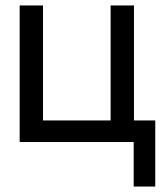

<svg xmlns="http://www.w3.org/2000/svg" viewBox="-20 -520 606 703"><path d="M548.5 -79V163H469.5V0H52V-500H137.5V-79H385V-500H470.5V-79Z"/></svg>

Font: Overused Grotesk
Style: Regular
Weight: 450
Version: Version 0.004